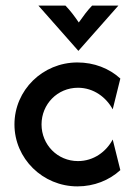

<svg xmlns="http://www.w3.org/2000/svg" viewBox="-20 -649 467 680"><path d="M257.6 -468.8 399.3 -629.2H306.2C288.9 -611.1 276.4 -593.8 259 -569.4C242.4 -593.8 229.2 -611.1 211.8 -629.2H116ZM254.2 11.1C313.2 11.1 366.7 -10.4 406.2 -46.5L379.2 -154.9C356.2 -111.8 311.8 -78.5 256.2 -78.5C183.3 -78.5 127.1 -136.8 127.1 -208.3C127.1 -279.9 183.3 -338.2 256.2 -338.2C311.8 -338.2 356.2 -304.2 379.2 -261.8L406.2 -370.8C366.7 -406.9 313.2 -427.8 254.2 -427.8C131.2 -427.8 31.2 -329.9 31.2 -208.3C31.2 -87.5 131.2 11.1 254.2 11.1Z"/></svg>

Font: Afacad Medium
Style: Regular
Weight: 500
Designer: Kristian Moeller
Foundry: Dicotype
Version: Version 1.000